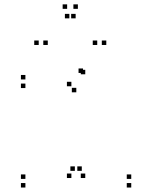

<svg xmlns="http://www.w3.org/2000/svg" viewBox="-20 -828 660 858"><path d="M566.5 10V-10H546.5V10ZM566.5 -28.5V-48.5H546.5V-28.5ZM345.5 -64.5V-84.5H325.5V-64.5ZM361 -32.5V-52.5H341V-32.5ZM361 -496V-516H341V-496ZM351 -502V-522H331V-502ZM93.5 -473V-493H73.5V-473ZM93.5 -434.5V-454.5H73.5V-434.5ZM321 -415.5V-435.5H301V-415.5ZM299 -442.5V-462.5H279V-442.5ZM299 -32.5V-52.5H279V-32.5ZM314.5 -64.5V-84.5H294.5V-64.5ZM93.5 -28.5V-48.5H73.5V-28.5ZM93.5 10V-10H73.5V10ZM193.5 -627V-647H173.5V-627ZM318 -746V-766H298V-746ZM290 -746V-766H270V-746ZM414.5 -627V-647H394.5V-627ZM455 -627V-647H435V-627ZM328 -788.5V-808.5H308V-788.5ZM280 -788.5V-808.5H260V-788.5ZM153 -627V-647H133V-627Z"/></svg>

Font: Monaspace Xenon Dots Var
Style: Regular
Weight: 400
Designer: Riley Cran and the Lettermatic Team
Version: Version 1.100 (Monaspace Xenon Dots)